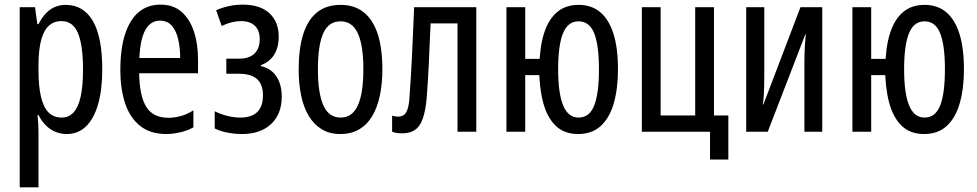

<svg xmlns="http://www.w3.org/2000/svg" viewBox="-20 -568 4215 828"><path d="M65 240V-537H131L141 -464H146Q161 -493 179 -511.5Q197 -530 218 -538.5Q239 -547 263 -547Q340 -547 380.5 -477.5Q421 -408 421 -269Q421 -181 403 -118.5Q385 -56 351 -23Q317 10 268 10Q242 10 219 0.5Q196 -9 177.5 -27.5Q159 -46 146 -72H142Q144 -51 145 -33Q146 -15 146 0V240ZM246 -61Q277 -61 297.5 -83.5Q318 -106 328 -152Q338 -198 338 -268Q338 -372 316.5 -424.5Q295 -477 245 -477Q212 -477 190 -456.5Q168 -436 157 -393.5Q146 -351 146 -285V-265Q146 -195 157 -149.5Q168 -104 190 -82.5Q212 -61 246 -61Z M697 10Q629 10 585 -24.5Q541 -59 520 -121Q499 -183 499 -266Q499 -358 519.5 -421Q540 -484 578.5 -516Q617 -548 672 -548Q728 -548 763.5 -516.5Q799 -485 816.5 -431.5Q834 -378 834 -310V-252H580Q582 -152 611.5 -106Q641 -60 707 -60Q730 -60 757.5 -67Q785 -74 814 -92V-19Q790 -5 758 2.5Q726 10 697 10ZM581 -318H757Q757 -362 748.5 -398.5Q740 -435 721 -457Q702 -479 670 -479Q630 -479 607.5 -440Q585 -401 581 -318Z M1024 10Q993 10 961.5 4Q930 -2 906 -14V-88Q935 -74 963 -67.5Q991 -61 1017 -61Q1065 -61 1089.5 -85Q1114 -109 1114 -157Q1114 -204 1088.5 -227Q1063 -250 1009 -250H956V-315H1011Q1055 -315 1077.5 -337Q1100 -359 1100 -399Q1100 -437 1079 -457Q1058 -477 1019 -477Q1000 -477 979.5 -472Q959 -467 936 -456L912 -524Q940 -536 968.5 -542Q997 -548 1026 -548Q1102 -548 1142 -511Q1182 -474 1182 -409Q1182 -364 1162.5 -332.5Q1143 -301 1105 -287V-283Q1149 -273 1172 -238.5Q1195 -204 1195 -151Q1195 -76 1149 -33Q1103 10 1024 10Z M1447 10Q1402 10 1368.5 -10Q1335 -30 1312.5 -66.5Q1290 -103 1279 -154.5Q1268 -206 1268 -269Q1268 -358 1287.5 -420Q1307 -482 1347 -514.5Q1387 -547 1449 -547Q1508 -547 1548 -515.5Q1588 -484 1608.5 -422.5Q1629 -361 1629 -269Q1629 -206 1618 -155Q1607 -104 1585 -67Q1563 -30 1528.5 -10Q1494 10 1447 10ZM1449 -61Q1499 -61 1523 -113Q1547 -165 1547 -269Q1547 -373 1523 -424.5Q1499 -476 1449 -476Q1397 -476 1374 -424.5Q1351 -373 1351 -269Q1351 -166 1374.5 -113.5Q1398 -61 1449 -61Z M1714 7Q1703 7 1692 5.5Q1681 4 1671 0V-69Q1679 -67 1684.5 -66Q1690 -65 1696 -65Q1712 -65 1722 -72.5Q1732 -80 1738 -98.5Q1744 -117 1746 -151Q1749 -193 1751.5 -231.5Q1754 -270 1756 -313Q1758 -356 1760.5 -410Q1763 -464 1766 -537H2034V0H1953V-467H1837Q1834 -412 1832.5 -368Q1831 -324 1829 -287.5Q1827 -251 1825 -216.5Q1823 -182 1820 -145Q1813 -65 1790 -29Q1767 7 1714 7Z M2473 10Q2413 10 2376 -26Q2339 -62 2322 -127Q2305 -192 2305 -279L2344 -244H2245V0H2164V-537H2245V-314H2345L2306 -278Q2307 -364 2326 -424Q2345 -484 2382 -515.5Q2419 -547 2475 -547Q2531 -547 2568.5 -515.5Q2606 -484 2625.5 -422.5Q2645 -361 2645 -269Q2645 -186 2627 -123Q2609 -60 2571 -25Q2533 10 2473 10ZM2475 -61Q2522 -61 2542.5 -113Q2563 -165 2563 -269Q2563 -373 2542.5 -424.5Q2522 -476 2475 -476Q2429 -476 2408 -424.5Q2387 -373 2387 -269Q2387 -166 2408.5 -113.5Q2430 -61 2475 -61Z M3042 120V0H2748V-537H2829V-70H2978V-537H3059V-70H3121V120Z M3198 0V-537H3276V-239Q3276 -219 3275.5 -200Q3275 -181 3274 -160.5Q3273 -140 3270 -117H3272L3432 -537H3526V0H3449V-298Q3449 -318 3449.5 -337.5Q3450 -357 3451.5 -377Q3453 -397 3455 -420H3453L3291 0Z M3965 10Q3905 10 3868 -26Q3831 -62 3814 -127Q3797 -192 3797 -279L3836 -244H3737V0H3656V-537H3737V-314H3837L3798 -278Q3799 -364 3818 -424Q3837 -484 3874 -515.5Q3911 -547 3967 -547Q4023 -547 4060.5 -515.5Q4098 -484 4117.5 -422.5Q4137 -361 4137 -269Q4137 -186 4119 -123Q4101 -60 4063 -25Q4025 10 3965 10ZM3967 -61Q4014 -61 4034.5 -113Q4055 -165 4055 -269Q4055 -373 4034.5 -424.5Q4014 -476 3967 -476Q3921 -476 3900 -424.5Q3879 -373 3879 -269Q3879 -166 3900.5 -113.5Q3922 -61 3967 -61Z"/></svg>

Font: Noto Sans ExtraCondensed
Style: Regular
Weight: 400
Width: 2
Designer: Monotype Design Team
Foundry: Monotype Imaging Inc.
Version: Version 2.013